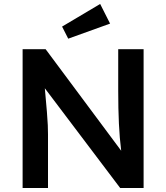

<svg xmlns="http://www.w3.org/2000/svg" viewBox="-20 -948 838 968"><path d="M94 0V-700H210L591 -188Q583 -251 579.5 -325Q576 -399 576 -491V-700H704V0H586L206 -503Q213 -427 216.5 -384Q220 -341 221 -316.5Q222 -292 222 -271V0ZM324 -753 293 -814 485 -928 535 -829Z"/></svg>

Font: Readex Pro Medium
Style: Regular
Weight: 500
Designer: Bonnie Shaver-Troup, Thomas Jockin
Foundry: Lexend
Version: Version 1.204; ttfautohint (v1.8.4.7-5d5b)